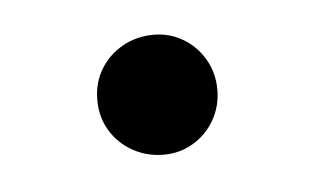

<svg xmlns="http://www.w3.org/2000/svg" viewBox="-26 -399 278 170"><g transform="rotate(-5 113.0 -314.5)"><path d="M114.7 -261.7Q99.5 -261.7 87 -268.7Q74.5 -275.7 67.2 -287.8Q60 -299.8 60 -315Q60 -330.2 67.2 -342.2Q74.5 -354.3 87 -361.3Q99.5 -368.3 114.7 -368.3Q128.7 -368.3 140.6 -361.3Q152.5 -354.3 159.6 -342.1Q166.7 -329.8 166.7 -315Q166.7 -300.2 159.6 -287.9Q152.5 -275.7 140.6 -268.7Q128.7 -261.7 114.7 -261.7Z"/></g></svg>

Font: Hauora
Style: Regular
Weight: 400
Designer: Wayne Shih
Foundry: WCYS
Version: Version 1.001